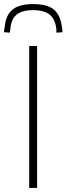

<svg xmlns="http://www.w3.org/2000/svg" viewBox="-65 -927 328 947"><path d="M79 0V-700H118V0ZM98 -907Q141 -907 171 -896.5Q201 -886 218.5 -860Q236 -834 241 -790Q242 -785 242.5 -779.5Q243 -774 243 -768L213 -766Q213 -771 213 -775.5Q213 -780 213 -784Q209 -818 195 -838.5Q181 -859 156.5 -868Q132 -877 98 -877Q64 -877 40 -868Q16 -859 2.5 -839Q-11 -819 -14 -784Q-15 -780 -15.5 -775.5Q-16 -771 -16 -766L-45 -768Q-45 -774 -44.5 -780Q-44 -786 -42 -791Q-39 -834 -21.5 -859.5Q-4 -885 25.5 -896Q55 -907 98 -907Z"/></svg>

Font: Georama ExtraLight
Style: Regular
Weight: 250
Version: Version 1.001